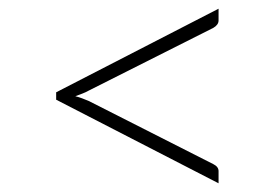

<svg xmlns="http://www.w3.org/2000/svg" viewBox="-20 -556 630 441"><path d="M109 -327V-344L482 -536V-509Q482 -499 470 -492L184 -348Q177 -344 169 -341Q161 -338 153 -335Q161 -333 169 -330Q177 -327 184 -324L470 -179Q482 -173 482 -163V-135Z"/></svg>

Font: Aleo ExtraLight
Style: Regular
Weight: 250
Designer: Alessio Laiso
Foundry: Alessio Laiso
Version: Version 2.001;gftools[0.9.29]